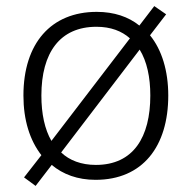

<svg xmlns="http://www.w3.org/2000/svg" viewBox="-20 -581 630 631"><path d="M533 -267C533 -348 512 -417 473 -465L526 -534L487 -561L438 -497C402 -526 355 -542 298 -542C148 -542 57 -439 57 -267C57 -186 78 -120 116 -71L59 2L97 30L150 -39C187 -8 235 10 294 10C449 10 533 -100 533 -267ZM116 -267C116 -408 177 -493 297 -493C344 -493 380 -479 407 -455L149 -118C127 -156 116 -207 116 -267ZM474 -267C474 -131 419 -39 295 -39C247 -39 208 -54 181 -80L439 -418C463 -379 474 -327 474 -267Z"/></svg>

Font: Noto Sans Gujarati UI Light
Style: Regular
Weight: 300
Designer: Jelle Bosma - Monotype Design Team, Universal Thirst
Foundry: Monotype Imaging Inc.
Version: Version 2.106